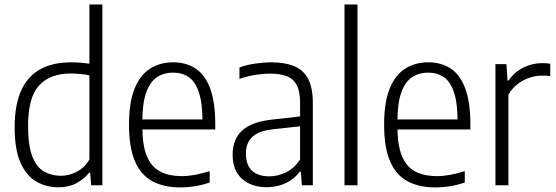

<svg xmlns="http://www.w3.org/2000/svg" viewBox="-20 -828 2484 858"><path d="M241.5 9Q187.5 9 143 -16.2Q98.5 -41.5 72 -100.2Q45.5 -159 45.5 -259.5Q45.5 -359 74.5 -423.2Q103.5 -487.5 159.8 -518.5Q216 -549.5 298.5 -549.5Q318.5 -549.5 340 -547.8Q361.5 -546 379.5 -543.5V-808H437.5V0H387.5L383 -56.5H378.5Q357.5 -29 322.5 -10Q287.5 9 241.5 9ZM252 -42.5Q288.5 -42.5 323.2 -60.5Q358 -78.5 379.5 -115V-491.5Q363 -495 340 -497.2Q317 -499.5 296 -499.5Q203 -499.5 154.2 -445.8Q105.5 -392 105.5 -265.5Q105.5 -177 124.5 -128.8Q143.5 -80.5 176.8 -61.5Q210 -42.5 252 -42.5Z M787 9.5Q711.5 9.5 660.2 -18.5Q609 -46.5 582.8 -108Q556.5 -169.5 556.5 -271Q556.5 -370 581.2 -431.5Q606 -493 650.5 -521.2Q695 -549.5 754 -549.5Q812.5 -549.5 854.8 -521.2Q897 -493 919.5 -431.5Q942 -370 942 -270V-249.5H591.5V-294H898.5L885 -282.5Q885 -366.5 869 -414.8Q853 -463 823.5 -483.2Q794 -503.5 753.5 -503.5Q713 -503.5 682 -483.5Q651 -463.5 633.5 -415.2Q616 -367 616 -282.5V-263Q616 -180 635.8 -131.5Q655.5 -83 694.8 -62Q734 -41 793 -41Q820.5 -41 850.5 -46.5Q880.5 -52 917 -63V-12Q881.5 -0.5 849.8 4.5Q818 9.5 787 9.5Z M1172 8.5Q1103 8.5 1061.2 -29.2Q1019.5 -67 1019.5 -136Q1019.5 -206.5 1063 -245.5Q1106.5 -284.5 1200 -294L1340.5 -310L1347 -266.5L1202.5 -250.5Q1138 -244 1108.5 -217Q1079 -190 1079 -142Q1079 -91 1106 -65.5Q1133 -40 1184 -40Q1219.5 -40 1256 -56.8Q1292.5 -73.5 1321 -115V-368.5Q1321 -420 1305.8 -448.2Q1290.5 -476.5 1260.5 -487.8Q1230.5 -499 1186.5 -499Q1157.5 -499 1121.8 -493.5Q1086 -488 1050 -475.5V-526.5Q1081 -538 1119.8 -543.8Q1158.5 -549.5 1192.5 -549.5Q1252.5 -549.5 1294.2 -532.5Q1336 -515.5 1357 -475.5Q1378 -435.5 1378 -366.5V0H1329L1324.5 -61H1320Q1294.5 -27 1256 -9.2Q1217.5 8.5 1172 8.5Z M1519.5 0V-808H1577.5V0Z M1927 9.5Q1851.5 9.5 1800.2 -18.5Q1749 -46.5 1722.8 -108Q1696.5 -169.5 1696.5 -271Q1696.5 -370 1721.2 -431.5Q1746 -493 1790.5 -521.2Q1835 -549.5 1894 -549.5Q1952.5 -549.5 1994.8 -521.2Q2037 -493 2059.5 -431.5Q2082 -370 2082 -270V-249.5H1731.5V-294H2038.5L2025 -282.5Q2025 -366.5 2009 -414.8Q1993 -463 1963.5 -483.2Q1934 -503.5 1893.5 -503.5Q1853 -503.5 1822 -483.5Q1791 -463.5 1773.5 -415.2Q1756 -367 1756 -282.5V-263Q1756 -180 1775.8 -131.5Q1795.5 -83 1834.8 -62Q1874 -41 1933 -41Q1960.5 -41 1990.5 -46.5Q2020.5 -52 2057 -63V-12Q2021.5 -0.5 1989.8 4.5Q1958 9.5 1927 9.5Z M2194 0V-541.5H2243L2248 -468H2252.5Q2279.5 -507 2319.8 -526.5Q2360 -546 2403 -546Q2414 -546 2422.8 -545.2Q2431.5 -544.5 2439 -543V-488Q2429.5 -489.5 2420.5 -489.8Q2411.5 -490 2400.5 -490Q2373.5 -490 2345.5 -480.5Q2317.5 -471 2293 -452.2Q2268.5 -433.5 2252 -405V0Z"/></svg>

Font: Encode Sans SemiCondensed Light
Style: Regular
Weight: 300
Width: 4
Designer: Multiple Designers
Foundry: Impallari Type
Version: Version 3.002